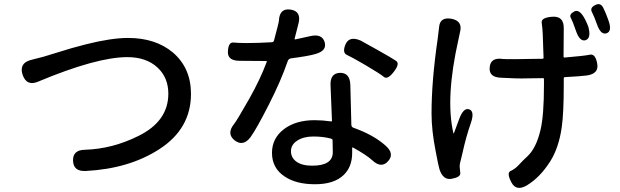

<svg xmlns="http://www.w3.org/2000/svg" viewBox="-20 -846 3040 941"><path d="M400 -8Q340 -5 338 -58Q336 -111 396 -112Q531 -116 659 -180Q805 -252 805 -387Q805 -465 753 -514Q698 -566 604 -566Q454 -566 167 -446Q111 -422 91 -479Q72 -536 131 -552L193 -568Q221 -576 249 -585Q333 -612 402 -629Q525 -660 608 -660Q742 -660 827 -589Q916 -513 916 -386Q916 -215 761 -115Q613 -19 400 -8Z M1375 19Q1313 -22 1313 -97Q1313 -168 1371 -212.5Q1429 -257 1522 -257Q1560 -257 1602 -251Q1607 -250 1607 -255L1600 -427Q1597 -487 1646 -489Q1695 -490 1697 -430L1702 -235Q1702 -224 1712 -220Q1811 -185 1870 -132Q1915 -92 1882 -56Q1849 -19 1805 -60Q1777 -86 1710 -123Q1706 -125 1706 -120V-97Q1706 -28 1664 12Q1617 57 1524 57Q1431 57 1375 19ZM1510 -34Q1611 -34 1611 -100Q1611 -130 1610 -159Q1610 -164 1601 -167Q1563 -177 1515.5 -177Q1468 -177 1437 -157Q1406 -137 1406 -105Q1406 -73 1433 -53.5Q1460 -34 1510 -34ZM1208 -174Q1172 -126 1130 -158Q1089 -191 1127 -238Q1139 -252 1200 -359Q1255 -456 1287 -542Q1289 -547 1284 -547L1155 -548Q1094 -548 1097 -594Q1099 -640 1124.5 -637.5Q1150 -635 1189 -635Q1218 -635 1247 -636L1311 -639Q1321 -639 1323 -648Q1347 -737 1347 -745Q1350 -807 1404 -799Q1458 -791 1443 -731L1424 -657Q1423 -652 1428 -653L1501 -669Q1558 -682 1571 -640Q1584 -597 1525 -581Q1491 -571 1406 -560Q1394 -558 1390 -546Q1357 -450 1298 -334Q1237 -214 1208 -174ZM1910 -494Q1879 -454 1861.5 -469Q1844 -484 1771 -527Q1704 -566 1680 -577Q1656 -588 1674 -630Q1693 -671 1748 -647Q1754 -644 1828 -602.5Q1902 -561 1921.5 -547.5Q1941 -534 1910 -494Z M2563 62Q2510 94 2486 47Q2462 1 2482.5 -8Q2503 -17 2521 -36Q2542 -59 2565 -80Q2608 -120 2629 -209Q2646 -279 2646 -431V-458Q2646 -463 2641 -463L2567 -462Q2536 -461 2505 -462L2436 -465Q2375 -467 2380 -516Q2384 -566 2445 -557Q2449 -556 2504 -556Q2534 -556 2564 -557L2639 -558Q2644 -558 2644 -563L2640 -678Q2639 -706 2635 -733Q2630 -760 2687 -764Q2744 -768 2743 -707L2742 -569Q2742 -564 2747 -564Q2844 -572 2871 -578Q2898 -584 2907 -534Q2916 -484 2855 -476Q2824 -472 2749 -468Q2743 -468 2743 -462V-430Q2743 -290 2733 -222Q2719 -122 2676 -54Q2627 23 2563 62ZM2195 30Q2152 39 2134 -16Q2129 -31 2115 -106Q2095 -207 2095 -290Q2095 -450 2125 -655Q2129 -684 2132 -713Q2136 -764 2193 -754Q2250 -743 2234 -686Q2233 -681 2227 -653Q2162 -365 2202 -194Q2203 -189 2205 -194L2231 -264Q2252 -320 2280 -310Q2307 -300 2288 -244Q2264 -176 2246 -93Q2239 -63 2235.5 -50Q2232 -37 2233 -27Q2234 -17 2236 3Q2237 22 2195 30ZM2850 -649Q2821 -640 2802 -697Q2787 -741 2777.5 -758.5Q2768 -776 2795 -790Q2821 -803 2848 -750Q2859 -728 2863 -716Q2879 -659 2850 -649ZM2953 -683Q2924 -673 2905 -729Q2892 -766 2881 -787Q2870 -808 2897 -821Q2923 -835 2936.5 -808Q2950 -781 2961 -749Q2982 -693 2953 -683Z"/></svg>

Font: Resource Han Rounded TW Medium
Style: Regular
Weight: 500
Designer: Cyano Hao (round all glyphs); Ryoko NISHIZUKA 西塚涼子 (kana, bopomofo & ideographs); Paul D. Hunt (Latin, Greek & Cyrillic)
Foundry: Cyano Hao
Version: 0.990